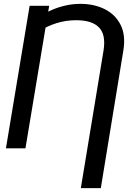

<svg xmlns="http://www.w3.org/2000/svg" viewBox="-20 -757 667 980"><path d="M494.6 203.1H392.6L508.3 -498Q521.5 -579.1 485.8 -616.5Q450.2 -653.8 368.7 -653.8Q315.9 -653.8 268.1 -638.7Q220.2 -623.5 181.6 -598.6L194.8 -680.2Q219.2 -695.8 250.5 -708.7Q281.7 -721.7 317.4 -729.5Q353 -737.3 391.1 -737.3Q459.5 -737.3 513.7 -710.7Q567.9 -684.1 595.2 -630.9Q622.6 -577.6 609.4 -498ZM231 -727.5 109.9 0H10.3L131.3 -727.5Z"/></svg>

Font: Inter 17pt
Style: Italic
Weight: 400
Italic angle: -9.3988°
Version: Version 4.001;git-66647c0bb